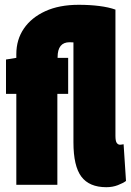

<svg xmlns="http://www.w3.org/2000/svg" viewBox="-20 -770 545 800"><path d="M423 10Q352 10 319 -34Q286 -78 286 -177V-593Q290 -593 282.5 -593.5Q275 -594 270 -594Q220 -594 220 -532V-529H264V-379H219V0H48V-379H5V-522L48 -529V-544Q48 -605 79.5 -651Q111 -697 169 -723.5Q227 -750 308 -750Q354 -750 393.5 -745Q433 -740 461 -730V-204Q461 -182 466.5 -174.5Q472 -167 480 -167Q485 -167 495 -169L505 -16Q493 -7 471 1.5Q449 10 423 10Z"/></svg>

Font: Georama ExtraCondensed Black
Style: Regular
Weight: 900
Width: 2
Designer: Jean-Baptiste Levee
Foundry: Production Type
Version: Version 1.000